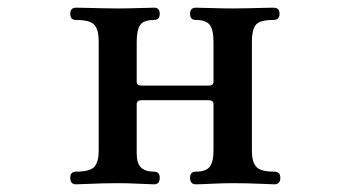

<svg xmlns="http://www.w3.org/2000/svg" viewBox="-20 -480 912 500"><path d="M178 0Q163 0 163 -17Q163 -33 178 -33Q215 -33 226 -46Q237 -59 237 -87V-373Q237 -402 226 -415Q215 -428 178 -428Q163 -428 163 -444Q163 -460 178 -460Q186 -460 205.5 -459.5Q225 -459 247.5 -458.5Q270 -458 287 -458Q313 -458 342 -459Q371 -460 381 -460Q396 -460 396 -444Q396 -428 381 -428Q355 -428 345.5 -415.5Q336 -403 336 -371V-267Q336 -257 349 -257H523Q536 -257 536 -267V-371Q536 -403 526 -415.5Q516 -428 490 -428Q475 -428 475 -444Q475 -460 490 -460Q501 -460 531 -459Q561 -458 586 -458Q603 -458 625 -458.5Q647 -459 666 -459.5Q685 -460 692 -460Q708 -460 708 -444Q708 -428 692 -428Q656 -428 646 -415Q636 -402 636 -373V-87Q636 -59 647 -46Q658 -33 694 -33Q710 -33 710 -17Q710 0 694 0Q688 0 668.5 -1Q649 -2 626 -2.5Q603 -3 586 -3Q561 -3 531 -1.5Q501 0 490 0Q475 0 475 -17Q475 -33 490 -33Q516 -33 526 -45.5Q536 -58 536 -89V-209Q536 -219 523 -219H349Q336 -219 336 -209V-81Q336 -55 347 -44Q358 -33 381 -33Q396 -33 396 -17Q396 0 381 0Q371 0 342 -1.5Q313 -3 287 -3Q270 -3 247.5 -2.5Q225 -2 205.5 -1Q186 0 178 0Z"/></svg>

Font: Zen Old Mincho
Style: Bold
Weight: 700
Designer: Yoshimichi Ohira
Foundry: Positype
Version: Version 1.500